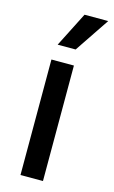

<svg xmlns="http://www.w3.org/2000/svg" viewBox="-121 -829 518 876"><g transform="rotate(15 138.0 -391.0)"><path d="M71.4 0V-545.5H177.6V0ZM81.3 -618.3 164.4 -782H276.3L166.2 -618.3Z"/></g></svg>

Font: Inter Zeller Medium
Style: Regular
Weight: 500
Designer: Rasmus Andersson; Joe Bland
Foundry: zeller
Version: Version 3.015;git-dec3a8cb1